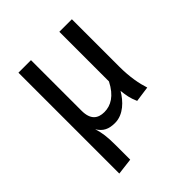

<svg xmlns="http://www.w3.org/2000/svg" viewBox="-204 -655 996 996"><g transform="rotate(-45 294.0 -157.0)"><path d="M487 -180V-527H395V-163C359 -92 313 -67 266 -67C219 -67 187 -90 187 -156V-527H95V213L186 202V96C186 33 181 -1 169 -38C191 -2 219 12 265 12C327 12 375 -38 403 -86V-85C407 -51 410 -26 427 12L513 0C499 -43 487 -101 487 -180Z"/></g></svg>

Font: Fira Math
Style: Regular
Weight: 400
Designer: Xiangdong Zeng
Foundry: Xiangdong Zeng
Version: Version 0.3.4